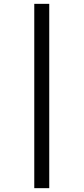

<svg xmlns="http://www.w3.org/2000/svg" viewBox="-20 -889 436 1000"><path d="M236.5 -869V91H158.5V-869Z"/></svg>

Font: Merriweather 72pt
Style: Bold
Weight: 700
Version: Version 2.100